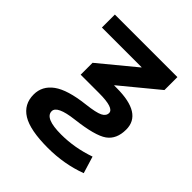

<svg xmlns="http://www.w3.org/2000/svg" viewBox="-205 -653 1016 1016"><g transform="rotate(45 303.5 -145.0)"><path d="M332 -252H351Q542 -252 542 -132Q542 -60 495 -26.5Q448 7 311 23Q194 37 194 78Q194 130 317 130Q417 130 517 95L546 190Q439 230 317 230Q184 230 124 193Q64 156 64 83Q64 19 119 -21Q174 -61 297 -75Q366 -83 391 -95.5Q416 -108 416 -130Q416 -167 304 -167H166V-256L366 -421V-423H69V-520H537V-423L332 -254Z"/></g></svg>

Font: Mplus 1p Bold
Style: Bold
Weight: 700
Version: Version 1.061